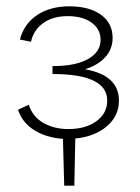

<svg xmlns="http://www.w3.org/2000/svg" viewBox="-20 -435 442 607"><path d="M218 3 215 152H183L179 4Q125 0 87.5 -24Q50 -48 37 -88L71 -104Q83 -66 117 -46.5Q151 -27 196 -27Q251 -27 285 -52Q319 -77 319 -117Q319 -201 146 -201V-226Q219 -226 258.5 -248.5Q298 -271 298 -309Q298 -343 269.5 -363.5Q241 -384 194 -384Q147 -384 116.5 -362Q86 -340 78 -303L43 -310Q56 -360 97.5 -387.5Q139 -415 199 -415Q262 -415 299 -388.5Q336 -362 336 -315Q336 -280 313 -254.5Q290 -229 249 -216Q356 -197 356 -117Q356 -68 317.5 -35.5Q279 -3 218 3Z"/></svg>

Font: Ysabeau Light
Style: Regular
Weight: 300
Designer: Christian Thalmann (Catharsis Fonts)
Version: Version 0.003